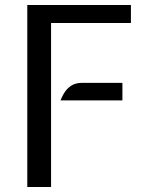

<svg xmlns="http://www.w3.org/2000/svg" viewBox="-20 -747 613 767"><path d="M89 0V-727H503V-655H184V0ZM222 -346Q229 -365 240 -381Q251 -397 267.5 -406.5Q284 -416 308 -416H469V-346Z"/></svg>

Font: Expletus Sans
Style: Regular
Weight: 400
Designer: Jasper de Waard
Foundry: Designtown
Version: Version 7.500